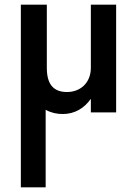

<svg xmlns="http://www.w3.org/2000/svg" viewBox="-20 -480 583 820"><path d="M180 -460H69V320H175V-11C199 2 223 7 248 7C299 7 340 -18 368 -58V0H476V-460H368V-190C368 -129 326 -87 266 -87C206 -87 180 -123 180 -190Z"/></svg>

Font: Jost Medium
Style: Regular
Weight: 500
Version: Version 3.710